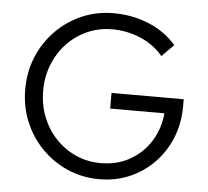

<svg xmlns="http://www.w3.org/2000/svg" viewBox="-52 -766 902 832"><g transform="rotate(5 399.5 -350.0)"><path d="M410 11Q335 11 271 -17Q207 -45 158.5 -94.5Q110 -144 83 -209.5Q56 -275 56 -350Q56 -425 83 -490.5Q110 -556 158.5 -605.5Q207 -655 271 -683Q335 -711 410 -711Q490 -711 561.5 -682Q633 -653 683 -596L631 -544Q592 -591 533 -616Q474 -641 410 -641Q351 -641 301 -618.5Q251 -596 213.5 -556.5Q176 -517 155 -464Q134 -411 134 -350Q134 -289 155 -236Q176 -183 213.5 -143.5Q251 -104 301 -81.5Q351 -59 410 -59Q480 -59 535.5 -90Q591 -121 625.5 -175.5Q660 -230 666 -298H430V-366H744V-335Q744 -262 719 -199.5Q694 -137 648.5 -89.5Q603 -42 542 -15.5Q481 11 410 11Z"/></g></svg>

Font: Red Hat Text
Style: Regular
Weight: 400
Designer: Pentagram, MCKL
Foundry: MCKL
Version: Version 1.030